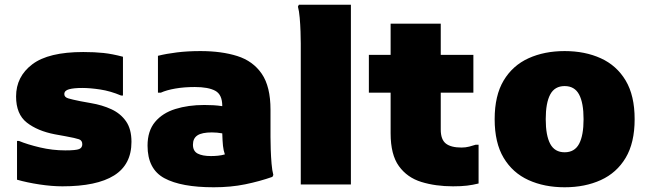

<svg xmlns="http://www.w3.org/2000/svg" viewBox="-20 -780 2744 812"><path d="M52 -184H60Q96 -169 149 -156.5Q202 -144 256 -144Q301 -144 314.5 -149.5Q328 -155 328 -170Q328 -186 314 -191Q300 -196 256 -204L212 -212Q139 -226 93.5 -261.5Q48 -297 48 -372Q48 -456 116.5 -508Q185 -560 332 -560Q380 -560 417.5 -556Q455 -552 500 -540V-376H492Q447 -395 404 -401.5Q361 -408 328 -408Q292 -408 272 -402.5Q252 -397 252 -382Q252 -369 268.5 -364Q285 -359 320 -352L364 -344Q412 -336 451 -318Q490 -300 513 -267Q536 -234 536 -180Q536 -84 462.5 -38Q389 8 244 8Q199 8 146.5 0Q94 -8 52 -20Z M884 12Q746 12 675 -26.5Q604 -65 604 -164Q604 -226 635.5 -264Q667 -302 721.5 -319Q776 -336 844 -336Q863 -336 882 -335Q901 -334 920 -331V-332Q920 -380 890.5 -396Q861 -412 804 -412Q759 -412 721.5 -405.5Q684 -399 660 -388H648V-544Q684 -553 729 -558.5Q774 -564 828 -564Q917 -564 983.5 -543Q1050 -522 1087 -468Q1124 -414 1124 -316V-200Q1124 -178 1125 -147.5Q1126 -117 1128.5 -87.5Q1131 -58 1136 -40L1132 -32Q1078 -13 1017 -0.5Q956 12 884 12ZM796 -168Q796 -141 816 -130.5Q836 -120 872 -120Q887 -120 902 -121.5Q917 -123 931 -127Q925 -144 923 -163.5Q921 -183 920 -216Q898 -220 876 -220Q834 -220 815 -207.5Q796 -195 796 -168Z M1252 0V-596Q1252 -616 1251 -646Q1250 -676 1247.5 -705Q1245 -734 1240 -752L1244 -760H1464V0Z M1896 8Q1822 8 1762 -10.5Q1702 -29 1667 -77.5Q1632 -126 1632 -216V-388H1540V-548H1632V-680H1844V-548H1982V-388H1844V-232Q1844 -190 1865.5 -173Q1887 -156 1932 -156Q1949 -156 1964.5 -160Q1980 -164 1992 -168H2004V-4Q1980 2 1955.5 5Q1931 8 1896 8Z M2072 -276Q2072 -376 2110 -439.5Q2148 -503 2215 -533.5Q2282 -564 2368 -564Q2454 -564 2521 -533.5Q2588 -503 2626 -439.5Q2664 -376 2664 -276Q2664 -176 2626 -112.5Q2588 -49 2521 -18.5Q2454 12 2368 12Q2282 12 2215 -18.5Q2148 -49 2110 -112.5Q2072 -176 2072 -276ZM2288 -276Q2288 -207 2307 -171.5Q2326 -136 2368 -136Q2410 -136 2429 -171.5Q2448 -207 2448 -276Q2448 -345 2429 -380.5Q2410 -416 2368 -416Q2326 -416 2307 -380.5Q2288 -345 2288 -276Z"/></svg>

Font: Kufam Black
Style: Regular
Weight: 900
Designer: Wael Morcos, Artur Schmal
Foundry: Original Type
Version: Version 1.301; ttfautohint (v1.8.3)